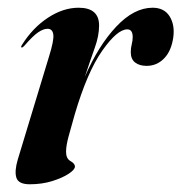

<svg xmlns="http://www.w3.org/2000/svg" viewBox="-20 -468 470 497"><path d="M36 -345Q33 -346 37 -352Q64.5 -396 104 -422Q143.5 -448 183.5 -448Q236.5 -448 236.5 -402Q236.5 -375.5 225.5 -344.8Q214.5 -314 199.5 -269Q235 -350.5 281 -399.2Q327 -448 375 -448Q405 -448 419 -425.8Q433 -403.5 428.5 -371Q423.5 -336 404.8 -316.8Q386 -297.5 359.5 -297.5Q341 -297.5 329.8 -306.2Q318.5 -315 318.5 -333Q318.5 -343.5 321 -353.2Q323.5 -363 323.5 -372Q323.5 -392 309.5 -392Q283.5 -392 244.8 -337Q206 -282 173.5 -172Q164 -138.5 157.5 -114.8Q151 -91 151 -75Q151 -57.5 162.5 -51Q174 -44.5 174 -37Q174 -29 157.8 -18.2Q141.5 -7.5 115 0.8Q88.5 9 57 9Q28 9 22.5 -7.8Q17 -24.5 26 -55L107 -322Q120 -363.5 118 -378.5Q116 -393.5 103 -393.5Q92.5 -393.5 79 -384.5Q65.5 -375.5 43 -349.5Q38.5 -344.5 36 -345Z"/></svg>

Font: Fraunces 144pt S000 SemiBold
Style: Italic
Weight: 600
Italic angle: -16°
Version: Version 1.000; ttfautohint (v1.8.3)